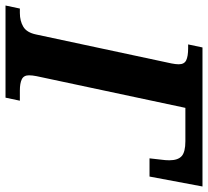

<svg xmlns="http://www.w3.org/2000/svg" viewBox="-81 -705 754 696"><g transform="rotate(90 296.0 -357.0)"><path d="M-32 0 -21 -52H-5Q24 -52 45 -64.5Q66 -77 73 -111L178 -602Q181 -617 181 -628Q181 -648 166.5 -655Q152 -662 123 -662H109L120 -714H624L588 -522H522L527 -566Q528 -572 528.5 -580Q529 -588 529 -594Q529 -625 514 -638.5Q499 -652 460 -652H339L224 -112Q221 -97 221 -85Q221 -66 235.5 -59Q250 -52 276 -52H313L302 0Z"/></g></svg>

Font: Noto Serif SemiCondensed
Style: Bold Italic
Weight: 700
Width: 4
Italic angle: -12°
Designer: Monotype Design Team
Foundry: Monotype Imaging Inc.
Version: Version 2.014